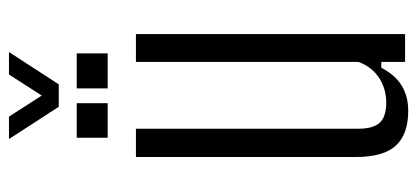

<svg xmlns="http://www.w3.org/2000/svg" viewBox="-271 -652 930 428"><g transform="rotate(-90 194.0 -438.0)"><path d="M161 7Q109 7 83.5 -20.5Q58 -48 58 -110V-600H121V-105Q121 -71 134.5 -56.5Q148 -42 179 -42Q210 -42 234.5 -58Q259 -74 270 -104V-600H332V0H270V-53H257Q241 -22 217 -7.5Q193 7 161 7ZM211 -663V-732H289V-663ZM101 -663V-732H178V-663ZM98 -883H148L195 -810L242 -883H292L220 -772H170Z"/></g></svg>

Font: Big Shoulders Text Light
Style: Regular
Weight: 300
Designer: Patric King
Foundry: XO Type Co
Version: Version 1.000; ttfautohint (v1.8.2)